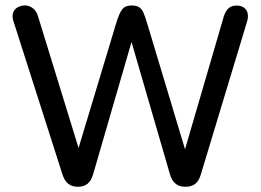

<svg xmlns="http://www.w3.org/2000/svg" viewBox="-20 -698 984 725"><path d="M215.6 -40 30.7 -618.1Q25.6 -633.8 28.6 -646.6Q31.6 -659.4 41.6 -667Q51.5 -674.6 65.7 -676.9Q85.3 -680.1 101.6 -668.8Q118 -657.5 123.8 -635.7L295 -79.6H258.7L418.4 -609.4Q429.9 -647.7 441.3 -662.5Q452.6 -677.3 476.4 -677.3Q494.9 -677.3 504.9 -671Q514.9 -664.7 521 -651.7Q527.2 -638.7 535.8 -609.4L695.1 -79.6H662.7L825 -635.7Q831.5 -657.1 843.8 -667.6Q856.2 -678 876.9 -676.9Q892.3 -676.1 902.4 -668.2Q912.5 -660.2 915.2 -647.2Q917.9 -634.1 913.4 -618.1L738.4 -39.4Q731.5 -15.1 717.3 -3.9Q703.1 7.3 680.2 7.3Q657.3 7.3 643 -4.3Q628.6 -15.8 621.7 -40L465.7 -577.1H487.6L331.5 -39.4Q324.7 -15.8 310.8 -4.3Q296.9 7.3 274.4 7.3Q251.8 7.3 237.6 -4.1Q223.4 -15.4 215.6 -40Z"/></svg>

Font: SN Pro Thin
Style: Regular
Weight: 200
Designer: Tobias Whetton
Foundry: Supernotes
Version: Version 1.003;Glyphs 3.3 (3324)